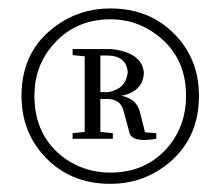

<svg xmlns="http://www.w3.org/2000/svg" viewBox="-20 -790 534 466"><path d="M223.6 -566.4H243.2Q285.2 -574.2 290 -613.3Q288.1 -654.3 241.2 -655.3H223.6ZM319.3 -519.5 332 -468.8 359.4 -466.8V-453.1Q340.8 -450.2 331.1 -450.2Q298.8 -450.2 293.9 -467.8Q293 -470.7 293 -472.7L279.3 -522.5Q272.5 -548.8 241.2 -549.8H223.6V-469.7L253.9 -466.8V-453.1H156.2V-466.8L185.5 -469.7V-653.3L156.2 -656.2V-670.9H250Q323.2 -663.1 329.1 -615.2Q329.1 -571.3 280.3 -558.6Q276.4 -558.6 274.4 -557.6Q310.5 -550.8 319.3 -519.5ZM248 -371.1Q336.9 -371.1 390.6 -436.5Q431.6 -487.3 431.6 -557.6Q431.6 -653.3 358.4 -707Q309.6 -743.2 248 -743.2Q160.2 -743.2 105.5 -677.7Q63.5 -627 63.5 -557.6Q63.5 -459 137.7 -405.3Q186.5 -371.1 248 -371.1ZM248 -769.5Q347.7 -769.5 410.2 -700.2Q462.9 -641.6 462.9 -557.6Q462.9 -448.2 379.9 -386.7Q322.3 -343.8 248 -343.8Q146.5 -343.8 84 -415Q32.2 -473.6 32.2 -557.6Q32.2 -667 116.2 -727.5Q173.8 -769.5 248 -769.5Z"/></svg>

Font: GenYoMin JP Light
Style: Regular
Weight: 300
Version: Version 1.001;PS 1;hotconv 16.6.51;makeotf.lib2.5.65220 DEVE